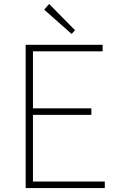

<svg xmlns="http://www.w3.org/2000/svg" viewBox="-20 -953 602 973"><path d="M110 0V-726H500V-693H147V-404H443V-371H147V-33H511V0ZM343 -781 204 -904 229 -933 360 -800Z"/></svg>

Font: Noto Sans KR Thin Thin
Style: Regular
Weight: 250
Version: Version 2.004-H2;hotconv 1.0.118;makeotfexe 2.5.65603